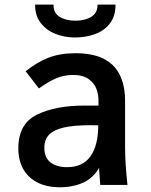

<svg xmlns="http://www.w3.org/2000/svg" viewBox="-20 -782 640 812"><path d="M57.5 -154.5Q57.5 -258.5 136 -297Q214.5 -335.5 336 -335.5H396.5V-358.5Q396.5 -382 387.8 -406Q379 -430 355 -447.5Q331 -465 289 -465Q249.5 -465 215.2 -449.8Q181 -434.5 144.5 -408L88.5 -480.5Q134 -517.5 183.2 -537.2Q232.5 -557 301 -557Q509 -557 509 -354.5V-157.5Q509 -95 519 0H404L399.5 -60.5L399 -72Q374.5 -29 331.5 -9.5Q288.5 10 233.5 10Q177.5 10 137.8 -10.5Q98 -31 77.8 -68Q57.5 -105 57.5 -154.5ZM395.5 -252 362 -252.5Q293.5 -252.5 251 -243Q208.5 -233.5 188 -212.8Q167.5 -192 167.5 -157Q167.5 -115 193.8 -95Q220 -75 263 -75Q331 -75 363.2 -121.8Q395.5 -168.5 395.5 -252ZM128.5 -762.5H206.5Q205.5 -727.5 232 -711Q258.5 -694.5 298.5 -694.5Q339.5 -694.5 366.2 -711Q393 -727.5 392.5 -762.5H468.5Q469 -714 444.8 -682.8Q420.5 -651.5 381.2 -637.5Q342 -623.5 296.5 -623.5Q254 -623.5 215.2 -638.5Q176.5 -653.5 152.2 -684.8Q128 -716 128.5 -762.5Z"/></svg>

Font: JuliaMono SemiBold
Style: Regular
Weight: 600
Monospace: yes
Designer: cormullion
Foundry: corm
Version: Version 0.055; ttfautohint (v1.8.4)